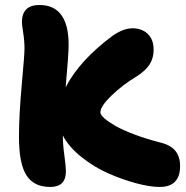

<svg xmlns="http://www.w3.org/2000/svg" viewBox="-20 -763 739 761"><path d="M179.2 -22Q113.8 -22 84.5 -68.6Q55.2 -115.2 55.2 -220.2Q55.2 -306.6 66.2 -426.8Q77.1 -546.9 77.1 -568.8Q77.1 -601.1 72 -632.8Q66.9 -664.6 66.9 -674.8Q66.9 -743.2 136.2 -743.2Q252 -743.2 252 -585Q252 -546.9 240.2 -417Q294.9 -523.4 424.8 -620.1Q468.3 -650.9 504.9 -650.9Q542 -650.9 565.4 -628.9Q588.9 -606.9 588.9 -565.9Q588.9 -533.2 573.5 -508.5Q558.1 -483.9 522.9 -460.9Q468.3 -428.7 423.1 -385.3Q377.9 -341.8 377.9 -317.9Q377.9 -308.1 393.6 -294.2Q409.2 -280.3 437.7 -263.9Q466.3 -247.6 512.9 -230Q559.6 -212.4 615.2 -198.2Q656.7 -188 675.3 -164.8Q693.8 -141.6 693.8 -105Q693.8 -22 612.8 -22Q575.7 -22 521.7 -36.1Q467.8 -50.3 411.1 -75Q354.5 -99.6 303.7 -139.9Q252.9 -180.2 229 -226.1Q229 -190.9 235.1 -147.2Q241.2 -103.5 241.2 -84Q241.2 -22 179.2 -22Z"/></svg>

Font: Shantell Sans Irregular Bouncy
Style: Regular
Weight: 800
Designer: Stephen Nixon, Anya Danilova, Shantell Martin
Foundry: Arrow Type
Version: Version 1.006;[9816181b4]